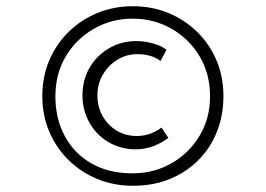

<svg xmlns="http://www.w3.org/2000/svg" viewBox="-20 -665 854 617"><path d="M521 -222Q502 -207 474.5 -196Q447 -185 414 -185Q365 -186 326.5 -209.5Q288 -233 266.5 -272.5Q245 -312 245 -358Q245 -408 268 -447.5Q291 -487 330.5 -510Q370 -533 418 -533Q435 -533 452 -530Q469 -527 485.5 -521Q502 -515 515 -505L496 -469Q480 -481 461 -486Q442 -491 421 -491Q387 -491 358 -473.5Q329 -456 311 -426Q293 -396 293 -358Q293 -322 309.5 -292.5Q326 -263 354.5 -245.5Q383 -228 420 -228Q442 -228 462 -235Q482 -242 499 -255ZM407 -68Q346 -68 293.5 -89.5Q241 -111 201 -150Q161 -189 138.5 -241.5Q116 -294 116 -356Q116 -419 138.5 -471.5Q161 -524 201 -563Q241 -602 293.5 -623.5Q346 -645 407 -645Q468 -645 520.5 -623.5Q573 -602 613 -563Q653 -524 675.5 -471.5Q698 -419 698 -356Q698 -294 677 -241.5Q656 -189 617 -150Q578 -111 525 -89.5Q472 -68 407 -68ZM406 -108Q475 -108 531.5 -140.5Q588 -173 621.5 -229Q655 -285 655 -355Q655 -428 621.5 -484Q588 -540 531.5 -572.5Q475 -605 406 -605Q338 -605 281.5 -572.5Q225 -540 191.5 -484Q158 -428 158 -355Q158 -284 188 -228Q218 -172 273.5 -140Q329 -108 406 -108Z"/></svg>

Font: Josefin Sans Thin Light
Style: Regular
Weight: 300
Version: Version 2.000